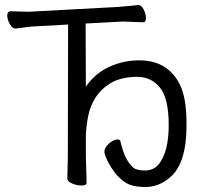

<svg xmlns="http://www.w3.org/2000/svg" viewBox="-20 -730 824 767"><path d="M433 -404Q362 -368 337 -286Q326 -246 323 -192V-106L326 0Q326 11 306.5 11Q287 11 268 3Q249 -5 249 -18L251 -107L252 -632L126 -625Q101 -624 77.5 -620.5Q54 -617 43 -616H42Q29 -616 19 -634Q9 -652 9 -668.5Q9 -685 22 -685L93 -683L447 -702Q470 -704 494 -706Q518 -708 530 -710H533Q545 -710 554 -692Q563 -674 563 -657.5Q563 -641 551 -641L471 -644L322 -636L323 -384Q361 -438 417.5 -463.5Q474 -489 536 -489Q598 -489 640.5 -460.5Q683 -432 704.5 -378.5Q726 -325 725 -227Q725 -78 660 -22Q615 17 561.5 17Q508 17 481 -1Q454 -19 436 -44Q418 -69 407.5 -91.5Q397 -114 397 -124.5Q397 -135 406 -146.5Q415 -158 427.5 -165.5Q440 -173 450 -173Q460 -173 462 -162Q478 -90 513 -60Q526 -49 560 -49Q594 -49 615 -75Q654 -125 654 -230Q654 -337 619 -380Q584 -423 528.5 -423Q473 -423 433 -404Z"/></svg>

Font: LXGW WenKai
Style: Regular
Weight: 400
Designer: LXGW / Fontworks Inc.
Foundry: LXGW / Fontworks Inc.
Version: Version 1.520; June 14, 2025